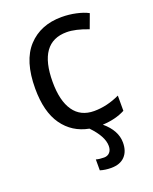

<svg xmlns="http://www.w3.org/2000/svg" viewBox="-143 -626 740 926"><g transform="rotate(-20 227.0 -163.0)"><path d="M282 -66Q348 -66 414 -97V-19Q365 7 298 10Q360 62 360 124Q360 169 335.5 194.5Q311 220 265 220Q235 220 209 212V156Q226 161 250 161Q268 161 279 149Q290 137 290 116Q290 67 231 6Q147 -10 99 -77.5Q51 -145 51 -265Q51 -407 115.5 -476.5Q180 -546 288 -546Q326 -546 362.5 -538Q399 -530 423 -517L396 -444Q331 -469 286 -469Q141 -469 141 -266Q141 -169 177 -117.5Q213 -66 282 -66Z"/></g></svg>

Font: Noto Sans Display
Style: Regular
Weight: 400
Designer: Monotype Design team
Foundry: Monotype Imaging Inc.
Version: Version 1.000